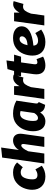

<svg xmlns="http://www.w3.org/2000/svg" viewBox="1262 -2063 820 3384"><g transform="rotate(-90 1672.0 -371.0)"><path d="M501 -480 416 -379Q376 -416 327 -416Q259 -416 231 -353Q203 -290 203 -209Q203 -160 222.5 -140.5Q242 -121 279 -121Q304 -121 326.5 -129.5Q349 -138 379 -157L443 -44Q356 19 255 19Q144 19 81.5 -44Q19 -107 19 -214Q19 -290 51.5 -368Q84 -446 153 -498.5Q222 -551 326 -551Q432 -551 501 -480Z M1007 -423Q1007 -401 1005 -389L950 0H775L824 -346L826 -370Q826 -406 801 -406Q756 -406 698 -285L658 0H483L587 -743L764 -761L720 -447Q747 -494 792.5 -522.5Q838 -551 888 -551Q944 -551 975.5 -517Q1007 -483 1007 -423Z M1590 -492 1542 -162Q1540 -144 1540 -139Q1540 -123 1545.5 -114Q1551 -105 1566 -99L1516 15Q1468 12 1432.5 -10Q1397 -32 1384 -73Q1320 19 1225 19Q1142 19 1096.5 -38.5Q1051 -96 1051 -196Q1051 -281 1083 -362Q1115 -443 1185 -497Q1255 -551 1363 -551Q1421 -551 1479.5 -536.5Q1538 -522 1590 -492ZM1232 -196Q1232 -148 1245.5 -129.5Q1259 -111 1283 -111Q1331 -111 1372 -178L1407 -419Q1380 -427 1357 -427Q1293 -427 1262.5 -356Q1232 -285 1232 -196Z M2048 -540 1998 -368Q1974 -375 1952 -375Q1907 -375 1879.5 -339Q1852 -303 1828 -235L1795 0H1620L1694 -533H1846V-436Q1873 -490 1912 -519.5Q1951 -549 1995 -549Q2023 -549 2048 -540Z M2321 -137 2366 -22Q2333 -2 2291 8.5Q2249 19 2212 19Q2135 19 2094.5 -22Q2054 -63 2054 -141Q2054 -163 2057 -187L2088 -410H2021L2037 -533H2113L2146 -649L2299 -667L2281 -533H2401L2365 -410H2264L2233 -187Q2231 -169 2231 -163Q2231 -141 2240 -131.5Q2249 -122 2266 -122Q2288 -122 2321 -137Z M2560 -192Q2565 -110 2647 -110Q2680 -110 2711 -121.5Q2742 -133 2781 -159L2843 -55Q2739 19 2625 19Q2506 19 2445 -42.5Q2384 -104 2384 -209Q2384 -289 2415.5 -367.5Q2447 -446 2517 -498.5Q2587 -551 2695 -551Q2792 -551 2846 -509Q2900 -467 2900 -402Q2900 -224 2560 -192ZM2724 -394Q2724 -412 2713.5 -424Q2703 -436 2679 -436Q2634 -436 2606.5 -396.5Q2579 -357 2567 -296Q2653 -301 2688.5 -330Q2724 -359 2724 -394Z M3344 -540 3294 -368Q3270 -375 3248 -375Q3203 -375 3175.5 -339Q3148 -303 3124 -235L3091 0H2916L2990 -533H3142V-436Q3169 -490 3208 -519.5Q3247 -549 3291 -549Q3319 -549 3344 -540Z"/></g></svg>

Font: Trujillo ExtraBold
Style: Italic
Weight: 800
Italic angle: -8°
Designer: Fira Sans original fonts by bBox Type GmbH, Carrois Corporate GbR, & Edenspiekermann AG / Changes by Cristiano Sobral
Foundry: Fira Sans original fonts by bBox Type GmbH, Carrois Corporate GbR, & Edenspiekermann AG / Changes by Cristiano Sobral
Version: Version 4.301;July 28, 2020;FontCreator 13.0.0.2655 64-bit